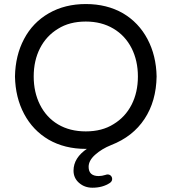

<svg xmlns="http://www.w3.org/2000/svg" viewBox="-20 -712 832 932"><path d="M336.9 116.2Q336.9 53.7 404.3 8.8L405.3 10.7H396.5Q293.9 10.7 215.8 -34.2Q139.6 -79.1 97.2 -158.7Q54.7 -238.3 52.7 -340.8Q54.7 -443.4 96.7 -522.5Q138.7 -602.5 216.8 -647.5Q294.9 -692.4 396.5 -692.4Q499 -692.4 577.1 -647.5Q653.3 -602.5 695.8 -522.5Q738.3 -442.4 740.2 -340.8Q738.3 -220.7 681.6 -134.8Q625 -48.8 519.5 -7.8Q473.6 10.7 441.9 39.1Q410.2 67.4 410.2 97.7Q410.2 142.6 459 142.6Q474.6 142.6 493.2 136.7L496.1 135.7L502 134.8Q511.7 134.8 518.1 141.1Q524.4 147.5 524.4 157.2Q524.4 168 513.7 175.8Q478.5 199.2 428.7 199.2Q390.6 199.2 363.8 175.8Q336.9 152.3 336.9 116.2ZM531.2 -109.4Q587.9 -143.6 618.7 -203.6Q649.4 -263.7 649.4 -340.8Q649.4 -417 619.1 -477.5Q587.9 -539.1 530.3 -573.2Q472.7 -607.4 396.5 -607.4Q317.4 -607.4 261.7 -572.3Q205.1 -538.1 174.3 -478Q143.6 -418 143.6 -340.8Q143.6 -264.6 173.8 -204.1Q205.1 -141.6 262.2 -107.9Q319.3 -74.2 396.5 -74.2Q475.6 -74.2 531.2 -109.4Z"/></svg>

Font: jf-openhuninn-2.1
Style: Regular
Weight: 400
Designer: [Kosugi Maru]
Designed by MOTOYA      

[Varela Round]
Joe Prince (Latin component); Avraham Cornfeld (Hebrew component)
Foundry: justfont Co., Ltd.
Version: 2.1